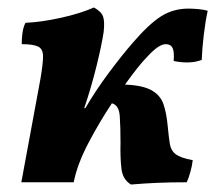

<svg xmlns="http://www.w3.org/2000/svg" viewBox="-20 -487 575 513"><path d="M37 0 88 -276Q95 -317 95 -336.5Q95 -356 82 -362.5Q69 -369 38 -369Q38 -383 40 -398.5Q42 -414 48 -426Q91 -428 143 -439.5Q195 -451 231 -467Q251 -456 255.5 -442.5Q260 -429 257 -402Q252 -368 238 -311Q224 -254 205 -198H208Q236 -246 271.5 -293.5Q307 -341 335 -373Q378 -423 410.5 -443.5Q443 -464 483 -464Q496 -464 511.5 -462.5Q527 -461 535 -458Q529 -432 524.5 -394Q520 -356 519 -327Q488 -315 444 -324Q446 -349 441 -359Q436 -369 423 -369Q404 -369 374 -336Q362 -324 346.5 -304.5Q331 -285 314 -261Q362 -259 385.5 -245.5Q409 -232 417 -208Q425 -184 428 -151Q431 -119 434 -101.5Q437 -84 450 -74.5Q463 -65 495 -59Q493 -43 488.5 -27Q484 -11 479 0Q434 0 400 1.5Q366 3 330 6Q308 -7 304.5 -36Q301 -65 302 -106Q302 -147 300 -176.5Q298 -206 279 -211Q245 -160 215.5 -103.5Q186 -47 177 0Z"/></svg>

Font: Vollkorn
Style: Bold Italic
Weight: 700
Italic angle: -11°
Designer: Friedrich Althausen
Foundry: Friedrich Althausen
Version: Version 5.000; ttfautohint (v1.8.3)